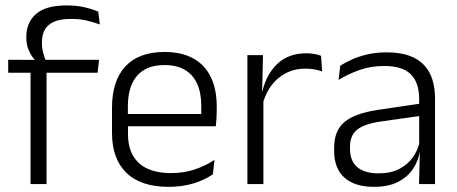

<svg xmlns="http://www.w3.org/2000/svg" viewBox="-20 -696 1728 726"><path d="M232 -675.5Q269 -675.5 297.8 -669Q326.5 -662.5 351.5 -652L357.5 -603.5Q331.5 -613 306 -618.8Q280.5 -624.5 249 -624.5Q208.5 -624.5 184.2 -613.8Q160 -603 149.2 -583.5Q138.5 -564 138.5 -536V-533.5Q138.5 -514 143.2 -496.5Q148 -479 153.5 -465L111 -462.5V-470.5Q99 -483.5 89.2 -505Q79.5 -526.5 79.5 -554V-556.5Q79.5 -610.5 116 -643Q152.5 -675.5 232 -675.5ZM156 0H95.5V-449.5H156ZM349 -421H11V-470L119 -469.5L143 -470H354.5Z M618 10.5Q512.5 10.5 458 -42.5Q403.5 -95.5 403.5 -193.5V-288.5Q403.5 -390.5 454.2 -445Q505 -499.5 602 -499.5Q667 -499.5 711 -475Q755 -450.5 777.2 -404.5Q799.5 -358.5 799.5 -294V-276.5Q799.5 -262 798.5 -247.5Q797.5 -233 796 -218.5H740Q741 -240.5 741 -260.2Q741 -280 741 -296.5Q741 -345.5 725.2 -379.8Q709.5 -414 678.8 -432Q648 -450 602 -450Q533.5 -450 498.5 -409.8Q463.5 -369.5 463.5 -293.5V-246L464 -238V-187.5Q464 -154 473.8 -127Q483.5 -100 503.8 -80.8Q524 -61.5 554.8 -51.5Q585.5 -41.5 626.5 -41.5Q674 -41.5 714.8 -54.8Q755.5 -68 791 -91.5L785 -37Q754 -15.5 711.5 -2.5Q669 10.5 618 10.5ZM782.5 -218.5H435V-265H782.5Z M972.5 -301.5 957 -348 972 -350Q988 -417 1030 -455.8Q1072 -494.5 1138.5 -494.5Q1156 -494.5 1170 -491.8Q1184 -489 1194 -485L1198 -426Q1185.5 -430.5 1169.5 -433.5Q1153.5 -436.5 1134.5 -436.5Q1077.5 -436.5 1034.5 -402.2Q991.5 -368 972.5 -301.5ZM976 0H915.5V-487.5H974.5L971 -341L976 -336Z M1625 0H1564.5L1567.5 -121.5L1565 -131V-288.5V-321Q1565 -384 1533.2 -415.2Q1501.5 -446.5 1433.5 -446.5Q1380.5 -446.5 1337 -430.5Q1293.5 -414.5 1260.5 -394L1266.5 -447.5Q1284.5 -459 1310 -470.8Q1335.5 -482.5 1368.8 -490.2Q1402 -498 1442 -498Q1491 -498 1525.8 -486Q1560.5 -474 1582.5 -451Q1604.5 -428 1614.8 -395.5Q1625 -363 1625 -322.5ZM1393.5 10.5Q1321 10.5 1282.2 -24.5Q1243.5 -59.5 1243.5 -125V-138Q1243.5 -202.5 1283.2 -235.2Q1323 -268 1412 -281L1575 -305L1578 -259L1419.5 -236.5Q1357.5 -227.5 1330.5 -205.8Q1303.5 -184 1303.5 -141.5V-132.5Q1303.5 -87.5 1331 -64Q1358.5 -40.5 1411.5 -40.5Q1457 -40.5 1489.2 -57Q1521.5 -73.5 1541.2 -101.2Q1561 -129 1567.5 -163.5L1579.5 -120.5H1567Q1561 -86 1540.8 -56Q1520.5 -26 1484.2 -7.8Q1448 10.5 1393.5 10.5Z"/></svg>

Font: Anek Devanagari Medium Light
Style: Regular
Weight: 300
Version: Version 1.003